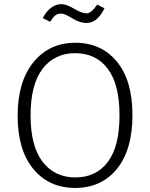

<svg xmlns="http://www.w3.org/2000/svg" viewBox="-20 -904 731 935"><path d="M504.6 -569.3Q447.3 -645 346.2 -645Q245.1 -645 187 -568.6Q128.9 -492.2 128.9 -342Q128.9 -191.9 187.5 -116Q246.1 -40 347.2 -40Q448.2 -40 505.1 -115.5Q562 -190.9 562 -342.3Q562 -493.7 504.6 -569.3ZM143.1 -601.3Q220.2 -695.8 346.7 -695.8Q473.1 -695.8 549.1 -604Q625 -512.2 625 -343.5Q625 -174.8 549.6 -81.8Q474.1 11.2 346.2 11.2Q218.3 11.2 142.1 -81.3Q65.9 -173.8 65.9 -340.3Q65.9 -506.8 143.1 -601.3ZM400.9 -792Q368.7 -792 331.8 -814.9Q294.9 -837.9 277.8 -837.9Q260.7 -837.9 249.8 -829.3Q238.8 -820.8 224.1 -797.9L188 -815.9Q225.1 -883.8 279.8 -883.8Q303.7 -883.8 341.3 -861.3Q378.9 -838.9 401.9 -838.9Q424.8 -838.9 453.1 -881.8L488.8 -863.8Q454.1 -792 400.9 -792Z"/></svg>

Font: FiraSans-Light
Style: Regular
Weight: 300
Designer: Carrois Corporate & Edenspiekermann AG
Foundry: Carrois Corporate GbR & Edenspiekermann AG
Version: Version 3.106;PS 003.106;hotconv 1.0.70;makeotf.lib2.5.58329